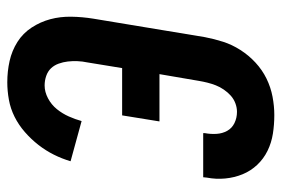

<svg xmlns="http://www.w3.org/2000/svg" viewBox="-146 -638 791 540"><g transform="rotate(90 250.0 -367.5)"><path d="M211 8Q180 8 151 1.5Q122 -5 97.5 -20.5Q73 -36 57 -60.5Q41 -85 33.5 -113Q26 -141 26.5 -172Q27 -203 32 -234L84 -548Q89 -574 97 -599Q105 -624 120 -647.5Q135 -671 155.5 -690Q176 -709 200.5 -721Q225 -733 251.5 -738Q278 -743 303 -743Q330 -743 355.5 -739Q381 -735 403.5 -724Q426 -713 443 -695Q460 -677 469.5 -654Q479 -631 481.5 -605Q484 -579 479 -553L478 -543H354V-548Q357 -564 356 -580.5Q355 -597 347.5 -610.5Q340 -624 325.5 -631Q311 -638 294 -638Q282 -638 270 -633.5Q258 -629 248.5 -620.5Q239 -612 231.5 -601Q224 -590 219.5 -578.5Q215 -567 212 -555Q209 -543 207 -531L188 -420H321L304 -315H171L155 -217Q152 -203 151.5 -189Q151 -175 152.5 -162Q154 -149 158.5 -136.5Q163 -124 171.5 -115Q180 -106 193 -101.5Q206 -97 220 -97Q238 -97 256 -106.5Q274 -116 286.5 -131.5Q299 -147 307 -165Q315 -183 320 -201L433 -170Q426 -146 414.5 -123Q403 -100 387 -79.5Q371 -59 351 -41.5Q331 -24 308 -12.5Q285 -1 260 3.5Q235 8 211 8Z"/></g></svg>

Font: Iosevka Extrabold
Style: Italic
Weight: 800
Italic angle: -9°
Monospace: yes
Designer: Belleve Invis
Foundry: Belleve Invis
Version: Version 32.5.0; ttfautohint (v1.8.4)